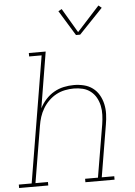

<svg xmlns="http://www.w3.org/2000/svg" viewBox="-80 -1009 743 1056"><g transform="rotate(-5 291.0 -481.0)"><path d="M-18 0V-19H53L169 -716H100V-735H193L142 -426Q155 -452 175.5 -474.5Q196 -497 221.5 -511.5Q247 -526 275 -532Q303 -538 331 -538Q359 -538 386 -531.5Q413 -525 434.5 -509Q456 -493 469.5 -469.5Q483 -446 489 -419Q495 -392 494 -363.5Q493 -335 488 -307L440 -19H509V0H348V-19H419L468 -310Q472 -335 473 -361Q474 -387 469 -411Q464 -435 452.5 -456Q441 -477 422 -492Q403 -507 379 -513Q355 -519 329 -519Q305 -519 280 -514Q255 -509 232.5 -497Q210 -485 191 -466.5Q172 -448 158.5 -425.5Q145 -403 137.5 -379.5Q130 -356 126 -331L74 -19H143V0ZM367 -811 282 -950 301 -960 380 -826 504 -962 521 -948 390 -811Z"/></g></svg>

Font: Iosevka Slab ThExObl
Style: Regular
Weight: 100
Width: 7
Italic angle: -9°
Monospace: yes
Designer: Belleve Invis
Foundry: Belleve Invis
Version: Version 11.1.1; ttfautohint (v1.8.3)